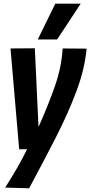

<svg xmlns="http://www.w3.org/2000/svg" viewBox="-20 -809 490 1042"><path d="M320 -546 450 -545Q440 -435 395 -314.5Q350 -194 282.5 -62Q215 70 138 213L8 209Q45 151 74 100.5Q103 50 127 1H84L37 -546L169 -547L189 -120Q239 -231 276.5 -337Q314 -443 320 -546ZM185 -595 280 -789H418L290 -595Z"/></svg>

Font: Georama SemiCondensed
Style: Bold Italic
Weight: 700
Width: 4
Italic angle: -9°
Designer: Jean-Baptiste Levee
Foundry: Production Type
Version: Version 1.000